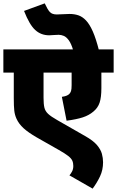

<svg xmlns="http://www.w3.org/2000/svg" viewBox="-20 -916 696 1142"><path d="M656 -484H583V-392Q583 -337 572.5 -305.5Q562 -274 535 -252Q509 -230 472.5 -218Q436 -206 376 -198L348 -340Q368 -343 377.5 -347.5Q387 -352 392 -357Q399 -364 402.5 -374.5Q406 -385 406 -410V-484H239V-334Q239 -297 244 -276Q249 -255 266 -239Q283 -223 320 -202L486 -107Q534 -80 556.5 -53.5Q579 -27 586 -1.5Q593 24 593 49Q593 95 575 133Q557 171 531 206L393 127Q401 118 408.5 104Q416 90 416 71Q416 53 410 39.5Q404 26 385.5 11.5Q367 -3 330 -24L198 -99Q148 -128 120 -153.5Q92 -179 78 -210Q68 -232 65 -257.5Q62 -283 62 -332V-484H0V-622H656ZM416 -615Q404 -656 389.5 -676Q375 -696 359.5 -702.5Q344 -709 329 -709Q311 -709 297 -707.5Q283 -706 273 -706Q224 -706 189.5 -737.5Q155 -769 123 -851L246 -896Q263 -859 276.5 -844.5Q290 -830 318 -830Q338 -830 355 -831.5Q372 -833 394 -833Q422 -833 446 -825Q470 -817 491.5 -794.5Q513 -772 532 -729Q551 -686 569 -615Z"/></svg>

Font: Noto Sans Black
Style: Regular
Weight: 900
Designer: Monotype Design Team
Foundry: Monotype Imaging Inc.
Version: Version 2.007